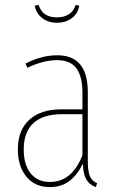

<svg xmlns="http://www.w3.org/2000/svg" viewBox="-20 -755 474 785"><path d="M377 -6 372 10Q345 0 332.5 -22Q320 -44 319 -86Q295 -38 262.5 -14Q230 10 184 10Q123 10 88 -32.5Q53 -75 53 -144Q53 -223 100 -265.5Q147 -308 231 -308H317V-377Q317 -442 292.5 -475.5Q268 -509 213 -509Q157 -509 92 -478L84 -495Q150 -529 214 -529Q339 -529 339 -379V-96Q339 -55 347.5 -35Q356 -15 377 -6ZM317 -120V-288H233Q156 -288 116.5 -251.5Q77 -215 77 -144Q77 -81 105.5 -46Q134 -11 184 -11Q274 -11 317 -120ZM122 -732 138 -735Q153 -684 213 -684Q242 -684 262 -697Q282 -710 289 -735L304 -732Q299 -700 274 -681Q249 -662 213 -662Q177 -662 152.5 -681Q128 -700 122 -732Z"/></svg>

Font: Fira Sans Extra Condensed Thin
Style: Regular
Weight: 250
Width: 1
Designer: Carrois Corporate & Edenspiekermann AG
Foundry: Carrois Corporate GbR & Edenspiekermann AG
Version: Version 4.203